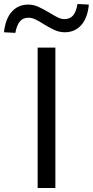

<svg xmlns="http://www.w3.org/2000/svg" viewBox="-85 -944 466 964"><path d="M104 0V-705H193V0ZM-8 -779 -65 -782Q-58 -849 -26 -885Q6 -921 57 -921Q84 -921 109.5 -909Q135 -897 162 -881Q186 -866 204 -857Q222 -848 238 -848Q267 -848 282.5 -867Q298 -886 304 -924L361 -921Q355 -854 323 -818Q291 -782 240 -782Q213 -782 187 -794Q161 -806 134 -823Q111 -838 93 -846.5Q75 -855 58 -855Q30 -855 14.5 -836Q-1 -817 -8 -779Z"/></svg>

Font: Nunito Sans 8pt
Style: Regular
Weight: 400
Version: Version 3.101;gftools[0.9.27]